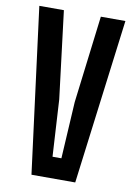

<svg xmlns="http://www.w3.org/2000/svg" viewBox="-89 -858 647 916"><g transform="rotate(10 234.5 -400.0)"><path d="M129 0 26 -800H145L197 -377L213 -102H256L272 -377L324 -800H443L341 0Z"/></g></svg>

Font: Big Shoulders Text
Style: Bold
Weight: 700
Designer: Patric King
Foundry: XO Type Co
Version: Version 1.000; ttfautohint (v1.8.2)